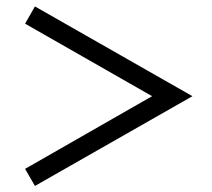

<svg xmlns="http://www.w3.org/2000/svg" viewBox="-20 -601 671 609"><path d="M90.8 -11.2 59.6 -65.4 462.4 -295.9 59.6 -525.9 90.8 -580.6 590.3 -295.9Z"/></svg>

Font: HK Grotesk Medium Legacy
Style: Regular
Weight: 500
Designer: Alfredo Marco Pradil
Foundry: Hanken Design Co.
Version: Version 2.022;PS 002.022;hotconv 1.0.88;makeotf.lib2.5.64775